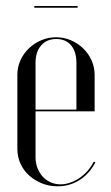

<svg xmlns="http://www.w3.org/2000/svg" viewBox="-20 -630 379 657"><path d="M39.4 -373.8V-120.5Q39.4 -93.8 50 -70.3Q60.6 -46.8 79.4 -29.8Q98.3 -12.8 123.4 -2.6Q148.6 7.5 176.9 7.5Q218.5 7.5 252.1 -13.8Q285.6 -35 306.5 -74.4L301.1 -77Q292.2 -59.8 279.7 -45.5Q267.1 -31.2 251.9 -20.9Q236.8 -10.5 220 -4.9Q203.2 0.8 187.2 0.8Q168.8 0.8 152.8 -6.4Q136.8 -13.6 125.8 -25.9Q114.8 -38.1 108.2 -55.3Q101.6 -72.5 101.6 -91.9V-414.2Q101.6 -452.4 120.6 -474.4Q139.6 -496.5 172.4 -496.5Q205.1 -496.5 223.3 -474.9Q241.5 -453.4 241.5 -414.2V-255H97.5V-249H303.8V-374.1Q303.8 -400.3 293.2 -423.6Q282.6 -446.9 264.6 -464.4Q246.6 -481.8 222.7 -492.2Q198.8 -502.5 171.9 -502.5Q145.1 -502.5 121.1 -492.2Q97 -481.9 78.6 -464.3Q60.2 -446.6 49.8 -423.4Q39.4 -400.2 39.4 -373.8ZM245.5 -609.5H97.4V-603.5H245.5Z"/></svg>

Font: Moniqa Black
Style: Regular
Weight: 900
Designer: Rajesh Rajput
Foundry: Rajesh Rajput
Version: Version 1.000